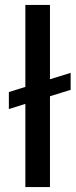

<svg xmlns="http://www.w3.org/2000/svg" viewBox="-20 -760 307 780"><path d="M83 -338 16 -317V-386L83 -407V-740H183V-438L267 -464V-395L183 -369V0H83Z"/></svg>

Font: Voces
Style: Regular
Weight: 400
Designer: Ana Paula Megda, Pablo Ugerman
Foundry: Ana Paula Megda, Pablo Ugerman
Version: Version 1.100